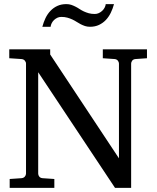

<svg xmlns="http://www.w3.org/2000/svg" viewBox="-20 -910 761 930"><path d="M636.2 -624Q625.5 -623 620.4 -616.2Q615.2 -609.4 615.2 -602.1V0H537.1L165 -560.1V-68.8Q165 -61.5 170.2 -54.7Q175.3 -47.9 186 -46.9L243.2 -43V0H26.9V-43L84 -46.9Q94.7 -47.9 100.3 -54.7Q106 -61.5 106 -68.8V-602.1Q106 -609.4 100.3 -616.2Q94.7 -623 84 -624L24.9 -627.9V-670.9H223.1V-646L556.2 -143.1V-602.1Q556.2 -609.4 550.8 -616.2Q545.4 -623 535.2 -624L478 -627.9V-670.9H691.9V-627.9ZM532.2 -890.1Q526.4 -868.2 516.6 -848.1Q506.8 -828.1 492.7 -813.2Q478.5 -798.3 459.5 -789.3Q440.4 -780.3 416 -780.3Q402.8 -780.3 391.8 -783.9Q380.9 -787.6 370.8 -792.7Q360.8 -797.9 351.1 -804.2Q341.3 -810.5 330.3 -815.7Q319.3 -820.8 306.2 -824.5Q293 -828.1 276.9 -828.1Q266.6 -828.1 257.8 -824Q249 -819.8 241.9 -813.2Q234.9 -806.6 230.5 -797.9Q226.1 -789.1 225.1 -780.3H185.1Q190.9 -802.2 200.4 -822.3Q210 -842.3 224.4 -857.4Q238.8 -872.6 257.8 -881.3Q276.9 -890.1 301.3 -890.1Q314.5 -890.1 325.2 -886.5Q335.9 -882.8 345.9 -877.7Q356 -872.6 365.5 -866.2Q375 -859.9 386 -854.7Q397 -849.6 409.9 -845.9Q422.9 -842.3 439 -842.3Q449.2 -842.3 458.3 -846.4Q467.3 -850.6 474.6 -857.2Q481.9 -863.8 486.6 -872.6Q491.2 -881.3 492.2 -890.1Z"/></svg>

Font: Charis SIL Eur
Style: Regular
Weight: 400
Foundry: SIL International
Version: Version 5.000